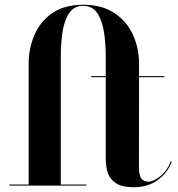

<svg xmlns="http://www.w3.org/2000/svg" viewBox="-20 -780 747 807"><path d="M19.5 -4.5H100.5V-511.5Q100.5 -577 125 -633.8Q149.5 -690.5 200.2 -725.2Q251 -760 330 -760Q408.5 -760 460.8 -725.2Q513 -690.5 538.8 -633.8Q564.5 -577 564.5 -511.5V-460H671V-455.5H564.5L564 -80Q564 -42.5 574.2 -29.5Q584.5 -16.5 604.5 -16.5Q625 -16.5 653.5 -39Q682 -61.5 697.5 -102L702 -100.5Q684 -53 642.5 -23Q601 7 542 7Q494.5 7 469 -8.8Q443.5 -24.5 434 -51.2Q424.5 -78 424.5 -111.5V-455.5H363.5V-460H424.5V-540Q424.5 -603.5 415.8 -652Q407 -700.5 386.5 -728Q366 -755.5 329.5 -755.5Q293.5 -755.5 273 -728Q252.5 -700.5 244 -652Q235.5 -603.5 235.5 -540V-4.5H343V0H19.5Z"/></svg>

Font: Bodoni* 36pt
Style: Bold
Weight: 700
Version: Version 2.3